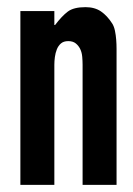

<svg xmlns="http://www.w3.org/2000/svg" viewBox="-20 -517 373 537"><path d="M37 -486H132V-447H134Q153 -472 169.5 -484.5Q186 -497 219 -497Q245 -497 262.5 -485Q280 -473 294 -451Q299 -443 301.5 -431Q304 -419 305 -406Q306 -393 306 -380Q306 -367 306 -358V0H211V-336Q211 -346 210 -358Q209 -370 204.5 -379.5Q200 -389 192 -395.5Q184 -402 171 -402Q158 -402 150.5 -395.5Q143 -389 139 -379Q135 -369 133.5 -357.5Q132 -346 132 -336V0H37Z"/></svg>

Font: Osterbar
Style: Regular
Weight: 500
Width: 3
Designer: Peter Wiegel, Basierend auf Erbar schmal-halbfette Grotesk v. Jacob Erbar
Foundry: Peter Wiegel
Version: Version 1.0